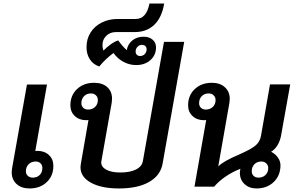

<svg xmlns="http://www.w3.org/2000/svg" viewBox="-20 -1053 1671 1083"><path d="M281 -117Q281 -61 243.5 -25.5Q206 10 147 10Q101 10 73.5 -15Q46 -40 46 -82Q46 -89 48 -103L132 -576H245L179 -201Q183 -202 191 -202Q231 -202 256 -178.5Q281 -155 281 -117ZM219 -105Q219 -122 208.5 -132Q198 -142 181 -142Q157 -142 141.5 -126.5Q126 -111 126 -87Q126 -71 137 -61Q148 -51 165 -51Q189 -51 204 -66Q219 -81 219 -105Z M1019 -817 897 -129Q885 -63 821 -26.5Q757 10 651 10Q552 10 493 -22.5Q434 -55 434 -110Q434 -115 436 -129L479 -376Q475 -375 467 -375Q427 -375 402 -398.5Q377 -422 377 -459Q377 -515 414.5 -550.5Q452 -586 511 -586Q558 -586 585 -561.5Q612 -537 612 -496Q612 -489 610 -473L552 -145Q551 -142 551 -137Q551 -111 580 -95.5Q609 -80 659 -80Q713 -80 747 -97Q781 -114 786 -145L905 -817ZM532 -489Q532 -505 521 -515.5Q510 -526 493 -526Q469 -526 454 -510.5Q439 -495 439 -471Q439 -455 449.5 -445Q460 -435 477 -435Q501 -435 516.5 -450Q532 -465 532 -489Z M860 -786Q860 -742 828.5 -714Q797 -686 748 -686Q711 -686 677.5 -703.5Q644 -721 620 -754Q573 -719 540 -678Q506 -689 487 -718Q468 -747 468 -787Q468 -833 490.5 -869Q513 -905 553 -925.5Q593 -946 644 -946H746Q806 -946 823 -1033H906Q893 -954 850 -913Q807 -872 739 -872H633Q601 -872 579.5 -851Q558 -830 558 -799Q558 -779 564 -768Q583 -788 606 -804Q629 -820 647 -825Q666 -797 695 -770Q700 -803 726 -824.5Q752 -846 790 -846Q821 -846 840.5 -829.5Q860 -813 860 -786ZM807 -775Q807 -786 800 -793Q793 -800 781 -800Q766 -800 755.5 -789Q745 -778 745 -762Q745 -751 752 -744Q759 -737 770 -737Q786 -737 796.5 -748Q807 -759 807 -775Z M1509 -197Q1532 -186 1547 -165Q1562 -144 1562 -121Q1562 -63 1524 -26.5Q1486 10 1427 10Q1386 10 1359.5 -14.5Q1333 -39 1333 -78Q1333 -86 1336 -101Q1292 -84 1253 -57.5Q1214 -31 1188 0H1077L1143 -376Q1139 -375 1131 -375Q1091 -375 1066 -398.5Q1041 -422 1041 -459Q1041 -515 1078.5 -550.5Q1116 -586 1175 -586Q1221 -586 1248.5 -561Q1276 -536 1276 -495Q1276 -489 1274 -473L1211 -114Q1238 -143 1330 -182Q1396 -211 1421 -232Q1446 -253 1452 -286L1503 -577H1617L1565 -286Q1559 -256 1544.5 -232.5Q1530 -209 1509 -197ZM1196 -489Q1196 -505 1185 -515.5Q1174 -526 1157 -526Q1133 -526 1118 -510.5Q1103 -495 1103 -471Q1103 -455 1113.5 -445Q1124 -435 1141 -435Q1165 -435 1180.5 -450Q1196 -465 1196 -489ZM1493 -105Q1493 -121 1482 -131.5Q1471 -142 1454 -142Q1430 -142 1415 -126.5Q1400 -111 1400 -87Q1400 -71 1410.5 -61Q1421 -51 1438 -51Q1462 -51 1477.5 -66Q1493 -81 1493 -105Z"/></svg>

Font: Sarabun SemiBold
Style: Italic
Weight: 600
Italic angle: -10°
Designer: Suppakit Chalermlarp | Katatrad Co.,Ltd.
Foundry: Cadson Demak Co.,Ltd.
Version: Version 1.000; ttfautohint (v1.6)